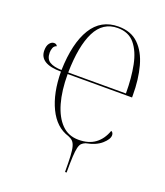

<svg xmlns="http://www.w3.org/2000/svg" viewBox="-165 -835 997 1157"><g transform="rotate(20 333.0 -257.0)"><path d="M390 210Q390 147 388 108.5Q386 70 380 49Q374 28 363.5 17.5Q353 7 335 0Q252 -25 206.5 -119Q161 -213 160 -350Q22 -350 22 -436Q22 -466 34.5 -482Q47 -498 63 -498Q79 -498 84 -485Q68 -480 62.5 -465Q57 -450 57 -435Q57 -394 83.5 -377.5Q110 -361 160 -360Q165 -534 223.5 -629Q282 -724 394 -724Q475 -724 523.5 -676.5Q572 -629 594 -547.5Q616 -466 616 -364V-350H203Q203 -244 225.5 -165.5Q248 -87 291 -43.5Q334 0 399 0Q464 0 505.5 -30.5Q547 -61 567 -118Q581 -112 581 -94Q581 -69 546 -38Q511 -7 447 5Q432 11 423 20Q414 29 409 49.5Q404 70 402 108.5Q400 147 400 210ZM573 -360Q573 -460 557 -540Q541 -620 502 -667Q463 -714 393 -714Q298 -714 252 -622.5Q206 -531 203 -360Z"/></g></svg>

Font: Noto Serif Display Condensed ExtraLight
Style: Regular
Weight: 200
Width: 3
Designer: Monotype Design Team
Foundry: Monotype Imaging Inc.
Version: Version 2.009